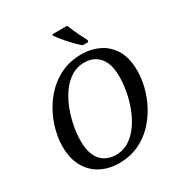

<svg xmlns="http://www.w3.org/2000/svg" viewBox="-212 -1083 1177 1246"><g transform="rotate(-30 376.0 -460.0)"><path d="M319 11Q245 11 184.5 -20.5Q124 -52 89 -114Q54 -176 54 -266Q54 -324 70.5 -387Q87 -450 119.5 -510Q152 -570 200.5 -618.5Q249 -667 314 -696Q379 -725 459 -725Q529 -725 589 -696Q649 -667 685 -606.5Q721 -546 721 -450Q721 -395 705.5 -332Q690 -269 658 -208.5Q626 -148 578 -98Q530 -48 465 -18.5Q400 11 319 11ZM328 -46Q385 -46 429 -75Q473 -104 505.5 -151Q538 -198 559.5 -255Q581 -312 591 -370Q601 -428 601 -476Q601 -544 581.5 -586Q562 -628 527.5 -648.5Q493 -669 449 -669Q392 -669 347.5 -640Q303 -611 270.5 -564Q238 -517 216.5 -460Q195 -403 184.5 -345Q174 -287 174 -239Q174 -171 194 -128.5Q214 -86 249.5 -66Q285 -46 328 -46ZM496 -771Q478 -786 459 -805Q440 -824 422 -844Q404 -864 388 -884Q372 -904 360 -921L363 -931H472Q480 -910 492 -883Q504 -856 517 -830Q530 -804 541 -784L538 -771Z"/></g></svg>

Font: ET Text
Style: Italic
Weight: 470
Italic angle: -12°
Designer: Monotype Design Team
Foundry: Monotype Imaging Inc.
Version: Version 2.009